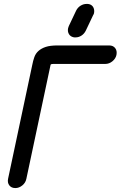

<svg xmlns="http://www.w3.org/2000/svg" viewBox="-20 -956 613 976"><path d="M515 -631Q535 -631 551.5 -644.5Q568 -658 572 -677Q576 -698 565.5 -711.5Q555 -725 535 -725H273Q235 -725 212.5 -717.5Q190 -710 175.5 -697Q161 -684 154.5 -665.5Q148 -647 144 -626L21 -47Q17 -27 27.5 -13.5Q38 0 58 0Q77 0 93.5 -13.5Q110 -27 114 -47L237 -626Q237 -628 240 -629.5Q243 -631 253 -631ZM367 -902Q375 -918 389.5 -927Q404 -936 420 -936H426Q429 -936 433 -935Q448 -931 454.5 -918.5Q461 -906 458 -889Q457 -886 456 -883.5Q455 -881 453 -878L416 -800Q408 -784 394 -775Q380 -766 365 -766H358Q355 -766 352 -767Q337 -771 330 -783.5Q323 -796 326 -812Q327 -816 328 -818.5Q329 -821 330 -824Z"/></svg>

Font: VDS
Style: Italic
Weight: 400
Designer: artmaker
Foundry: artmaker
Version: Version 1.000 2009 initial release